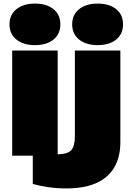

<svg xmlns="http://www.w3.org/2000/svg" viewBox="-20 -869 740 1072"><path d="M48 -587H302V0H48ZM175 -617Q111 -617 72 -648Q33 -679 33 -733Q33 -787 72 -818Q111 -849 175 -849Q240 -849 278.5 -818Q317 -787 317 -733Q317 -679 278.5 -648Q240 -617 175 -617ZM652 -587V-74Q652 6 619 64Q586 122 519 152.5Q452 183 350 183Q296 183 246.5 175.5Q197 168 163 158V-26Q188 -18 219.5 -12.5Q251 -7 291 -7Q356 -7 377 -29.5Q398 -52 398 -107V-587ZM525 -617Q461 -617 422 -648Q383 -679 383 -733Q383 -787 422 -818Q461 -849 525 -849Q590 -849 628.5 -818Q667 -787 667 -733Q667 -679 628.5 -648Q590 -617 525 -617Z"/></svg>

Font: Bounded
Style: Regular
Weight: 900
Designer: Vlad Churkin
Version: Version 1.0